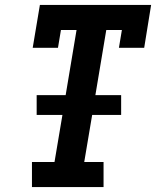

<svg xmlns="http://www.w3.org/2000/svg" viewBox="-20 -755 640 775"><path d="M109 0V-101H200L232 -291H128V-371H245L289 -634H226L214 -562H112L141 -735H590L562 -562H460L472 -634H409L365 -371H469V-291H352L320 -101H398V0Z"/></svg>

Font: Iosevka Curly Slab ExObl
Style: Bold
Weight: 700
Width: 7
Italic angle: -9°
Monospace: yes
Designer: Belleve Invis
Foundry: Belleve Invis
Version: Version 11.0.0; ttfautohint (v1.8.3)